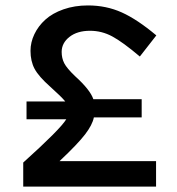

<svg xmlns="http://www.w3.org/2000/svg" viewBox="-20 -690 654 710"><path d="M65.9 0V-88.9Q202.6 -211.9 225.1 -249H78.1V-314.9H221.2Q208 -331.5 166 -369.1Q123 -407.2 107.9 -435.5Q92.8 -463.9 92.8 -502Q92.8 -533.7 107.2 -563.7Q121.6 -593.8 147.7 -617.4Q173.8 -641.1 214.8 -655.5Q255.9 -669.9 305.2 -669.9Q373 -669.9 430.4 -644Q487.8 -618.2 558.1 -559.1L497.1 -481Q433.6 -534.7 395 -555.4Q356.4 -576.2 313 -576.2Q265.6 -576.2 236.8 -553.5Q208 -530.8 208 -498Q208 -475.1 217.5 -456.3Q227.1 -437.5 257.8 -408.2Q313.5 -357.9 325.2 -323.2H503.9V-255.9H327.1Q321.8 -228.5 294.7 -193.1Q267.6 -157.7 200.2 -94.2H557.1V0Z"/></svg>

Font: IntelOne Mono Medium
Style: Regular
Weight: 500
Designer: Fred Shallcrass
Foundry: Frere-Jones Type LLC
Version: Version 1.200;hotconv 1.1.0;makeotfexe 2.6.0;FJTRelease1.2